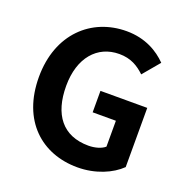

<svg xmlns="http://www.w3.org/2000/svg" viewBox="-135 -879 988 1018"><g transform="rotate(20 358.5 -370.0)"><path d="M409 14C511 14 599 -25 650 -75V-409H386V-288H517V-142C497 -124 460 -114 425 -114C279 -114 206 -211 206 -372C206 -531 290 -627 414 -627C480 -627 522 -600 559 -565L638 -659C590 -708 516 -754 409 -754C212 -754 54 -611 54 -367C54 -120 208 14 409 14Z"/></g></svg>

Font: Noto Sans CJK TC
Style: Bold
Weight: 700
Designer: Ryoko NISHIZUKA 西塚涼子 (kana, bopomofo & ideographs); Paul D. Hunt (Latin, Greek & Cyrillic); Sandoll Communications 산돌커뮤니
Foundry: Adobe
Version: Version 2.004;hotconv 1.0.118;makeotfexe 2.5.65603